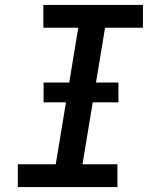

<svg xmlns="http://www.w3.org/2000/svg" viewBox="-20 -755 640 775"><path d="M52 0V-92H205L296 -643H155V-735H557V-643H404L313 -92H454V0ZM458 -342H156V-422H458Z"/></svg>

Font: Iosevka Curly SmBdExObl
Style: Regular
Weight: 600
Width: 7
Italic angle: -9°
Monospace: yes
Designer: Belleve Invis
Foundry: Belleve Invis
Version: Version 11.1.0; ttfautohint (v1.8.3)